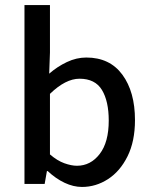

<svg xmlns="http://www.w3.org/2000/svg" viewBox="-20 -729 599 761"><path d="M305 12Q271 12 236 -4.5Q201 -21 169 -51H166L157 0H77V-709H178V-521L175 -437Q207 -465 245 -483Q283 -501 322 -501Q415 -501 465 -433Q515 -365 515 -253Q515 -169 485.5 -109.5Q456 -50 408 -19Q360 12 305 12ZM285 -72Q339 -72 375 -118.5Q411 -165 411 -251Q411 -328 384 -372.5Q357 -417 295 -417Q240 -417 178 -357V-117Q207 -92 235 -82Q263 -72 285 -72Z"/></svg>

Font: Assistant SemiBold
Style: Regular
Weight: 600
Designer: Hebrew By Ben Nathan, Latin by Paul Hunt
Version: Version 3.000